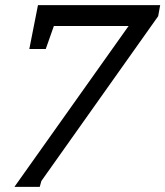

<svg xmlns="http://www.w3.org/2000/svg" viewBox="-20 -691 644 748"><path d="M596.2 -627.9 141.1 14.2 134.8 37.1H36.1L481 -589.8H189.9L158.2 -500H94.2L127.9 -670.9H604Z"/></svg>

Font: Charis SIL CyrE
Style: Italic
Weight: 400
Italic angle: -11°
Foundry: SIL International
Version: Version 5.000